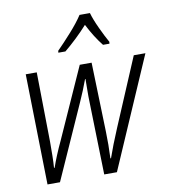

<svg xmlns="http://www.w3.org/2000/svg" viewBox="-85 -837 805 910"><g transform="rotate(-10 317.5 -382.5)"><path d="M263 -606Q291 -629 320.5 -657Q350 -685 376 -714Q408 -651 444 -606H475L476 -615Q460 -643 439 -688Q418 -733 409 -765H359Q337 -731 298.5 -688Q260 -645 230 -615L229 -606ZM130 0 290 -358Q313 -409 332 -461H334Q334 -431 333.5 -404Q333 -377 334 -350L343 0H404L635 -532H579L441 -206Q408 -128 388 -70H385Q388 -135 386 -199L376 -532H319L167 -193Q136 -127 117 -72H114Q116 -98 116.5 -129Q117 -160 117 -198L112 -532H59L70 0Z"/></g></svg>

Font: Noto Sans UI SemiCondensed Light
Style: Italic
Weight: 300
Width: 4
Designer: Monotype Design Team
Foundry: Monotype Imaging Inc.
Version: 1.001